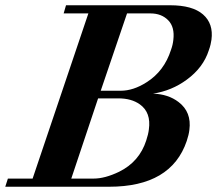

<svg xmlns="http://www.w3.org/2000/svg" viewBox="-54 -710 844 730"><path d="M740 -519Q719 -453 656 -407Q599 -365 528 -354Q586 -352 625 -322Q675 -284 666 -216Q664 -198 656 -174Q597 0 361 0H-34L-24 -31H70L282 -659H188L197 -690H593Q678 -690 718 -655Q758 -620 750 -559Q749 -551 746.5 -540.5Q744 -530 740 -519ZM596 -520Q603 -539 605 -558Q611 -607 585.5 -633Q560 -659 518 -659H429L329 -365H405Q453 -365 503 -397Q570 -439 596 -520ZM502 -176Q510 -200 512 -218Q521 -282 478 -313Q446 -336 396 -336H319L217 -31H302Q345 -31 399 -57Q476 -95 502 -176Z"/></svg>

Font: DG Didot
Style: Bold Italic
Weight: 700
Designer: David Gatwood, Takis Katsoulidis, and George D. Matthiopoulos
Foundry: David Gatwood
Version: Version 1.0